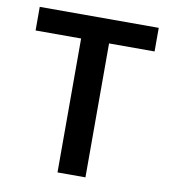

<svg xmlns="http://www.w3.org/2000/svg" viewBox="-76 -720 698 785"><g transform="rotate(10 273.0 -327.0)"><path d="M215 0V-556H26V-654H520V-556H331V0Z"/></g></svg>

Font: CV Source Sans Light
Style: Bold
Weight: 600
Designer: Paul D. Hunt
Foundry: Adobe Systems Incorporated
Version: Version 3.001